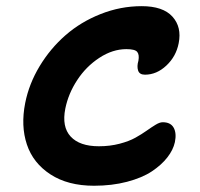

<svg xmlns="http://www.w3.org/2000/svg" viewBox="-20 -635 643 617"><path d="M282.2 -38.1Q198.2 -38.1 142.3 -74.5Q86.4 -110.8 66.4 -170.7Q46.4 -230.5 61 -304.2Q73.2 -365.7 107.4 -422.4Q141.6 -479 190.4 -521.7Q239.3 -564.5 303.2 -589.8Q367.2 -615.2 435.1 -615.2Q503.9 -615.2 534.2 -581.5Q564.5 -547.9 554.2 -496.1Q545.9 -453.6 514.6 -424.3Q483.4 -395 445.8 -395Q428.2 -395 423.8 -408.4Q419.4 -421.9 424.8 -439.9Q428.2 -459 421.1 -468Q414.1 -477.1 386.2 -477.1Q341.8 -477.1 299.3 -449.2Q256.8 -421.4 228.3 -377.9Q199.7 -334.5 189.9 -286.1Q178.2 -227.5 207 -196.3Q235.8 -165 297.9 -165Q333.5 -165 364.3 -173.1Q395 -181.2 415 -192.4Q435.1 -203.6 450.9 -214.8Q466.8 -226.1 480 -234.1Q493.2 -242.2 502.9 -242.2Q528.3 -242.2 538.1 -224.6Q547.9 -207 542 -178.2Q536.6 -153.3 517.8 -129.2Q499 -105 467.8 -84.2Q436.5 -63.5 388.2 -50.8Q339.8 -38.1 282.2 -38.1Z"/></svg>

Font: Shantell Sans Irregular Bouncy
Style: Italic
Weight: 600
Italic angle: -11.31°
Designer: Stephen Nixon, Anya Danilova, Shantell Martin
Foundry: Arrow Type
Version: Version 1.006;[9816181b4]